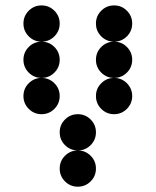

<svg xmlns="http://www.w3.org/2000/svg" viewBox="-20 -704 587 724"><path d="M205.1 -615.2Q205.1 -586.9 185.1 -566.9Q165 -546.9 136.7 -546.9Q108.4 -546.9 88.4 -566.9Q68.4 -586.9 68.4 -615.2Q68.4 -643.6 88.4 -663.6Q108.4 -683.6 136.7 -683.6Q165 -683.6 185.1 -663.6Q205.1 -643.6 205.1 -615.2ZM478.5 -615.2Q478.5 -586.9 458.5 -566.9Q438.5 -546.9 410.2 -546.9Q381.8 -546.9 361.8 -566.9Q341.8 -586.9 341.8 -615.2Q341.8 -643.6 361.8 -663.6Q381.8 -683.6 410.2 -683.6Q438.5 -683.6 458.5 -663.6Q478.5 -643.6 478.5 -615.2ZM205.1 -478.5Q205.1 -450.2 185.1 -430.2Q165 -410.2 136.7 -410.2Q108.4 -410.2 88.4 -430.2Q68.4 -450.2 68.4 -478.5Q68.4 -506.8 88.4 -526.9Q108.4 -546.9 136.7 -546.9Q165 -546.9 185.1 -526.9Q205.1 -506.8 205.1 -478.5ZM478.5 -478.5Q478.5 -450.2 458.5 -430.2Q438.5 -410.2 410.2 -410.2Q381.8 -410.2 361.8 -430.2Q341.8 -450.2 341.8 -478.5Q341.8 -506.8 361.8 -526.9Q381.8 -546.9 410.2 -546.9Q438.5 -546.9 458.5 -526.9Q478.5 -506.8 478.5 -478.5ZM205.1 -341.8Q205.1 -313.5 185.1 -293.5Q165 -273.4 136.7 -273.4Q108.4 -273.4 88.4 -293.5Q68.4 -313.5 68.4 -341.8Q68.4 -370.1 88.4 -390.1Q108.4 -410.2 136.7 -410.2Q165 -410.2 185.1 -390.1Q205.1 -370.1 205.1 -341.8ZM478.5 -341.8Q478.5 -313.5 458.5 -293.5Q438.5 -273.4 410.2 -273.4Q381.8 -273.4 361.8 -293.5Q341.8 -313.5 341.8 -341.8Q341.8 -370.1 361.8 -390.1Q381.8 -410.2 410.2 -410.2Q438.5 -410.2 458.5 -390.1Q478.5 -370.1 478.5 -341.8ZM341.8 -205.1Q341.8 -176.8 321.8 -156.7Q301.8 -136.7 273.4 -136.7Q245.1 -136.7 225.1 -156.7Q205.1 -176.8 205.1 -205.1Q205.1 -233.4 225.1 -253.4Q245.1 -273.4 273.4 -273.4Q301.8 -273.4 321.8 -253.4Q341.8 -233.4 341.8 -205.1ZM341.8 -68.4Q341.8 -40 321.8 -20Q301.8 0 273.4 0Q245.1 0 225.1 -20Q205.1 -40 205.1 -68.4Q205.1 -96.7 225.1 -116.7Q245.1 -136.7 273.4 -136.7Q301.8 -136.7 321.8 -116.7Q341.8 -96.7 341.8 -68.4Z"/></svg>

Font: DatDot
Style: Bold
Weight: 700
Designer: GGBot
Version: 1.00